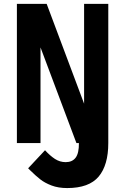

<svg xmlns="http://www.w3.org/2000/svg" viewBox="-20 -745 640 1000"><path d="M68 -725H223L418 -205V-725H544V0Q544 115 493.8 174.8Q443.5 234.5 330 234.5Q283.5 234.5 248.2 221Q213 207.5 189.8 189.2Q166.5 171 137 142L126.5 131.5L214.5 37.5Q240.5 66 266.2 82.8Q292 99.5 322 99.5Q356.5 99.5 374 76.2Q391.5 53 391 0H378L191 -498V0H68Z"/></svg>

Font: JuliaMono
Style: Bold
Weight: 700
Monospace: yes
Designer: cormullion
Foundry: corm
Version: Version 0.055; ttfautohint (v1.8.4)